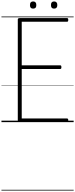

<svg xmlns="http://www.w3.org/2000/svg" viewBox="-20 -1675 1030 2633"><path d="M251 0Q237 0 230.5 -6Q224 -12 224 -23V-1408Q224 -1418 231 -1422.5Q238 -1427 252 -1427H900Q908 -1427 912 -1421.5Q916 -1416 916 -1402Q916 -1388 912 -1382.5Q908 -1377 900 -1377H278V-779H806Q814 -779 818 -773.5Q822 -768 822 -754Q822 -740 818 -734.5Q814 -729 806 -729H278V-50H900Q908 -50 912 -44.5Q916 -39 916 -25Q916 -11 912 -5.5Q908 0 900 0ZM434 -1557Q412 -1557 401.5 -1568.5Q391 -1580 391 -1605Q391 -1631 402 -1643Q413 -1655 434 -1655Q456 -1655 467 -1643Q478 -1631 478 -1606Q478 -1580 467 -1568.5Q456 -1557 434 -1557ZM722 -1557Q700 -1557 689.5 -1568.5Q679 -1580 679 -1605Q679 -1631 689.5 -1643Q700 -1655 722 -1655Q743 -1655 754.5 -1643Q766 -1631 766 -1606Q766 -1581 755 -1569Q744 -1557 722 -1557ZM0 928H990V938H0ZM0 -20H990V0H0ZM0 -505H990V-500H0ZM0 -1448H990V-1438H0Z"/></svg>

Font: Playwrite ID Guides
Style: Regular
Weight: 400
Designer: Veronika Burian, José Scaglione
Foundry: TypeTogether
Version: Version 1.003